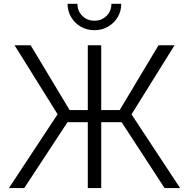

<svg xmlns="http://www.w3.org/2000/svg" viewBox="-20 -958 963 978"><path d="M495.6 -727.5V0H427.2V-727.5ZM25.4 0 273.4 -376 54.2 -727.5H136.2L334.5 -397.5H589.8L787.6 -727.5H869.1L649.9 -375.5L897.5 0H818.4L599.6 -335.4H323.7L103.5 0ZM460.9 -804.2Q422.9 -804.2 391.8 -822Q360.8 -839.8 342.5 -870.6Q324.2 -901.4 324.2 -938.5H374.5Q374.5 -901.4 399.4 -877Q424.3 -852.5 460.9 -852.5Q498 -852.5 522.7 -877.2Q547.4 -901.9 547.4 -938.5H597.7Q597.7 -901.4 579.6 -870.8Q561.5 -840.3 530.5 -822.3Q499.5 -804.2 460.9 -804.2Z"/></svg>

Font: Inter 18pt Light
Style: Regular
Weight: 300
Designer: Rasmus Andersson
Foundry: rsms
Version: Version 4.001;git-66647c0bb